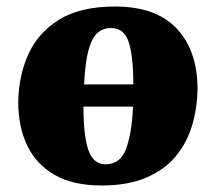

<svg xmlns="http://www.w3.org/2000/svg" viewBox="-20 -553 659 589"><path d="M36 -240Q37 -319 66.5 -385.5Q96 -452 161 -492.5Q226 -533 333 -533Q459 -533 522.5 -465Q586 -397 586 -279Q585 -222 569.5 -169Q554 -116 520 -74.5Q486 -33 429.5 -8.5Q373 16 292 16Q204 16 147.5 -16.5Q91 -49 63.5 -106.5Q36 -164 36 -240ZM320 -467Q296 -467 279 -452Q262 -437 251.5 -399Q241 -361 238 -294H389Q389 -380 375 -423.5Q361 -467 320 -467ZM304 -49Q350 -49 367.5 -98.5Q385 -148 388 -226H236Q236 -137 251 -93Q266 -49 304 -49Z"/></svg>

Font: Literata 36pt ExtraBold
Style: Italic
Weight: 800
Italic angle: -2°
Designer: Latin by Veronika Burian and Jose Scaglione. Greek by Irene Vlachou. Cyrillic by Vera Evstafieva
Foundry: TypeTogether
Version: Version 3.002